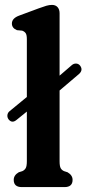

<svg xmlns="http://www.w3.org/2000/svg" viewBox="-20 -763 352 783"><path d="M15.5 -275.5Q9 -284 10.2 -293.8Q11.5 -303.5 19 -309.5L89.5 -367.5V-603.5Q89.5 -620.5 84.8 -627.5Q80 -634.5 70.5 -638L49 -640Q28.5 -648.5 28.5 -667Q28.5 -688.5 58.5 -699.5L138 -729Q157 -736 169 -739.5Q181 -743 192 -743Q206.5 -743 214.8 -733.8Q223 -724.5 223 -709V-454.5L273 -497.5Q280.5 -504 290.2 -503.8Q300 -503.5 306.5 -495.5Q320 -477.5 302.5 -461.5L223 -394V-105.5Q223 -85.5 227.5 -77.2Q232 -69 241.5 -65L255.5 -60.5Q276 -48.5 276 -29.5Q276 0 243 0H69Q36 0 36 -29.5Q36 -48.5 56.5 -60.5L71 -65Q80 -69 84.8 -77.2Q89.5 -85.5 89.5 -105.5V-308L47.5 -274Q29.5 -259 15.5 -275.5Z"/></svg>

Font: Fraunces 72pt S100 SemiBold
Style: Regular
Weight: 600
Version: Version 1.000; ttfautohint (v1.8.3)